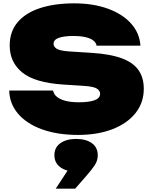

<svg xmlns="http://www.w3.org/2000/svg" viewBox="-20 -788 910 1147"><path d="M35 -247H297Q301 -225 320 -209.5Q339 -194 372 -185.5Q405 -177 451 -177Q511 -177 544.5 -189Q578 -201 578 -228Q578 -246 559 -258.5Q540 -271 481 -275L357 -283Q188 -294 113 -355Q38 -416 38 -516Q38 -600 86 -656Q134 -712 220.5 -740Q307 -768 423 -768Q536 -768 623.5 -736.5Q711 -705 762.5 -648Q814 -591 819 -515H557Q554 -533 537.5 -546Q521 -559 491 -566Q461 -573 418 -573Q363 -573 331.5 -562Q300 -551 300 -526Q300 -509 318.5 -497Q337 -485 390 -481L530 -472Q640 -465 708 -439.5Q776 -414 807.5 -369Q839 -324 839 -258Q839 -175 790 -113Q741 -51 652.5 -16.5Q564 18 446 18Q324 18 232 -15Q140 -48 88.5 -108Q37 -168 35 -247ZM313 339 425 168 435 237Q376 237 340.5 211Q305 185 305 139Q305 93 340.5 67.5Q376 42 435 42Q494 42 529 67.5Q564 93 564 140Q564 171 546.5 198Q529 225 493 266L429 339Z"/></svg>

Font: Unbounded Black
Style: Regular
Weight: 900
Designer: Luke Prowse, Jean-Baptiste Morizot, Fátima Lázaro, Florian Runge
Foundry: NaN
Version: Version 1.701;gftools[0.9.28.dev5+ged2979d]